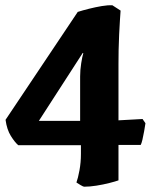

<svg xmlns="http://www.w3.org/2000/svg" viewBox="-20 -591 580 726"><path d="M298 115Q295 115 284 108.5Q273 102 269 99Q275 83 280.5 53Q286 23 286 -9V-42H49Q36 -53 21 -77Q6 -101 1 -138L274 -546Q293 -552 317 -558Q341 -564 364.5 -568Q388 -572 405 -571L436 -551Q435 -539 433.5 -514.5Q432 -490 430.5 -460.5Q429 -431 428.5 -401.5Q428 -372 428 -349V-136L519 -141L530 -125Q528 -112 525 -94.5Q522 -77 518.5 -62.5Q515 -48 512 -43H428V91Q417 95 393.5 101Q370 107 344.5 111Q319 115 298 115ZM127 -134H283V-302Q283 -326 287 -351.5Q291 -377 295 -390L293 -391Z"/></svg>

Font: Texturina Medium 12pt ExtraBold
Style: Regular
Weight: 800
Version: Version 1.002